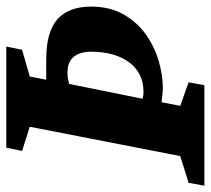

<svg xmlns="http://www.w3.org/2000/svg" viewBox="-68 -606 655 596"><g transform="rotate(-90 259.0 -307.5)"><path d="M-19 0 -10 -49 73 -75 164 -542 89 -566 99 -615H413L403 -566L320 -542L310 -491H373Q459 -491 498 -456Q537 -421 537 -352Q537 -293 512.5 -250.5Q488 -208 449.5 -181Q411 -154 367 -141.5Q323 -129 284 -129Q277 -129 262.5 -130.5Q248 -132 240 -133L229 -75L302 -49L293 0ZM272 -189Q302 -189 325 -200.5Q348 -212 364 -233.5Q380 -255 388.5 -285Q397 -315 397 -353Q397 -372 391 -388.5Q385 -405 371 -415Q357 -425 332 -425Q322 -425 315.5 -424Q309 -423 297 -420L251 -192Q255 -191 260 -190Q265 -189 272 -189Z"/></g></svg>

Font: Manuale ExtraBold
Style: Italic
Weight: 800
Italic angle: -11°
Designer: Eduardo Tunni / Pablo Cosgaya
Foundry: Eduardo Tunni / Pablo Cosgaya
Version: Version 1.002